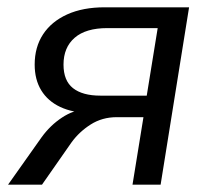

<svg xmlns="http://www.w3.org/2000/svg" viewBox="-20 -506 579 526"><path d="M2 0 94 -130Q118 -163 150 -184Q182 -205 211 -205H228L227 -196Q179 -197 145 -213Q111 -229 93 -258.5Q75 -288 75 -329Q75 -377 98 -412Q121 -447 164 -466.5Q207 -486 267 -486H498L420 0H343L373 -185H300Q260 -185 228.5 -165Q197 -145 176 -116L95 0ZM255 -244H382L412 -429H274Q215 -429 184.5 -402.5Q154 -376 154 -329Q154 -285 180 -264.5Q206 -244 255 -244Z"/></svg>

Font: Nunito Sans 12pt
Style: Italic
Weight: 400
Italic angle: -9°
Designer: Vernon Adams
Foundry: Vernon Adams
Version: Version 3.101;gftools[0.9.27]